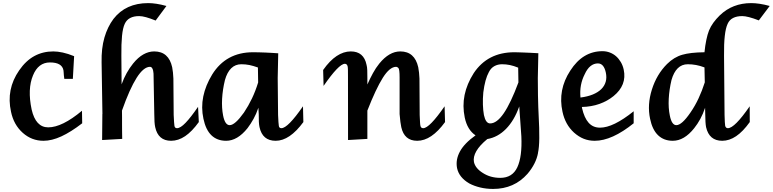

<svg xmlns="http://www.w3.org/2000/svg" viewBox="-20 -899 4999 1242"><path d="M511.7 -101.6Q439 -45.4 377 -16.8Q314.9 11.7 261.2 11.7Q185.1 11.7 127.4 -39.6Q68.8 -91.8 51.3 -175.8Q19 -321.3 104 -443.8Q147 -506.3 202.1 -536.4Q257.3 -566.4 324.7 -566.4Q352.5 -566.4 386.2 -559.1Q419.9 -551.8 459.5 -535.6L451.2 -388.7H396L393.1 -412.1Q392.1 -422.9 391.8 -430.7Q391.6 -438.5 390.6 -443.8Q381.3 -495.1 303.2 -495.1Q227.5 -495.1 193.4 -411.1Q156.7 -323.2 184.6 -190.9Q210.9 -75.2 292 -75.2Q381.8 -75.2 510.3 -182.6Z M640.6 6.8 642.1 -162.1 642.6 -161.1 637.2 -495.6Q635.3 -586.4 655.5 -656Q675.8 -725.6 713.9 -776.4Q753.9 -828.1 810.1 -853.5Q866.2 -878.9 938.5 -878.9Q963.4 -878.9 992.4 -874.5Q1021.5 -870.1 1056.6 -860.4L986.8 -766.1Q951.7 -780.3 925.3 -787.6Q898.9 -794.9 879.9 -794.9Q845.7 -794.9 822.3 -782.7Q798.8 -770.5 787.1 -745.1Q774.4 -718.3 769.3 -666.7Q764.2 -615.2 765.1 -538.1L766.6 -353.5Q780.8 -393.1 799.6 -426.5Q818.4 -460 840.8 -487.8Q873 -527.8 907.5 -547.1Q941.9 -566.4 977.5 -566.4Q1071.3 -566.4 1093.8 -463.9Q1096.7 -447.3 1098.9 -429.4Q1101.1 -411.6 1101.6 -391.1L1103.5 -155.3Q1104.5 -127 1106 -109.4Q1107.4 -91.8 1108.4 -85Q1110.8 -69.8 1125 -69.8Q1147 -69.8 1180.4 -104.5Q1213.9 -139.2 1261.2 -208L1266.1 -109.4Q1221.7 -47.9 1177.5 -18.1Q1133.3 11.7 1086.9 11.7Q1002.9 11.7 983.9 -76.7Q978 -103 978 -161.1L973.6 -397.9Q974.1 -426.3 970.7 -441.4Q968.3 -453.1 963.1 -460Q958 -466.8 950.7 -466.8Q909.2 -466.8 864 -395.8Q818.8 -324.7 769 -183.6Q769.5 -163.1 769.5 -139.6Q769.5 -116.2 769.5 -92.3Q769.5 -68.4 769.8 -44.9Q770 -21.5 770.5 -0.5Z M1651.4 -202.1Q1638.2 -162.6 1620.1 -130.1Q1602.1 -97.7 1581.1 -69.8Q1515.6 11.7 1442.9 11.7Q1325.7 11.7 1295.9 -130.9Q1280.3 -203.6 1294.9 -275.1Q1309.6 -346.7 1352.5 -417Q1397 -488.8 1463.1 -524.9Q1529.3 -561 1616.2 -561Q1633.3 -561 1654.1 -560.5Q1674.8 -560.1 1696.5 -559.1Q1718.3 -558.1 1739.7 -556.9Q1761.2 -555.7 1779.8 -554.2L1776.4 -394V-395L1778.8 -155.3Q1779.8 -127.4 1781.2 -109.6Q1782.7 -91.8 1783.7 -85Q1785.6 -69.8 1800.3 -69.8Q1841.8 -69.8 1939.9 -211.4L1942.4 -109.4Q1853.5 11.7 1763.2 11.7Q1677.7 11.7 1658.7 -76.7Q1655.8 -89.4 1654.5 -111.3Q1653.3 -133.3 1653.8 -161.1ZM1648.4 -462.4Q1618.7 -473.1 1593.8 -478.3Q1568.8 -483.4 1541 -483.4Q1502.4 -483.4 1475.8 -457.5Q1449.2 -431.6 1435.1 -381.3Q1419.9 -318.8 1416.7 -259.5Q1413.6 -200.2 1423.3 -151.4Q1435.5 -89.4 1465.8 -89.4Q1500 -89.4 1558.1 -170.9Q1587.4 -214.8 1610.1 -262.5Q1632.8 -310.1 1649.9 -365.7Z M2231.4 6.8 2231 -401.4Q2231 -428.7 2230.7 -445.8Q2230.5 -462.9 2228.5 -470.7Q2224.1 -486.3 2210.9 -486.3Q2191.4 -486.3 2156.7 -450.2Q2122.1 -414.1 2073.2 -343.3L2070.3 -446.3Q2112.8 -506.8 2157.7 -536.6Q2202.6 -566.4 2249 -566.4Q2333.5 -566.4 2351.1 -479.5Q2355 -465.8 2355.7 -444.6Q2356.4 -423.3 2356.4 -395V-352.5Q2374 -392.1 2392.6 -426Q2411.1 -460 2433.6 -487.8Q2497.6 -566.4 2569.3 -566.4Q2662.6 -566.4 2685.5 -463.9Q2691.9 -430.7 2693.4 -391.1L2694.8 -155.3Q2696.3 -127 2697 -109.4Q2697.8 -91.8 2699.7 -85Q2702.6 -69.8 2717.8 -69.8Q2757.8 -69.8 2856 -211.4L2858.9 -109.4Q2771 11.7 2678.7 11.7Q2595.2 11.7 2575.7 -76.7Q2569.8 -103 2564.9 -161.1V-397.9Q2564.9 -451.7 2557.1 -459.2Q2549.3 -466.8 2542.5 -466.8Q2501 -466.8 2456.3 -395.8Q2411.6 -324.7 2356.4 -183.6V-0.5Z M2936.5 188Q2926.3 134.3 2955.1 81.1Q2983.9 27.8 3056.2 -23.4Q3002.9 -59.1 2986.3 -138.7Q2970.7 -213.9 2985.4 -284.9Q3000 -356 3044.4 -425.8Q3134.3 -561 3307.1 -561Q3315.4 -561 3331.3 -560.5Q3347.2 -560.1 3367.7 -559.3Q3388.2 -558.6 3412.4 -557.4Q3436.5 -556.2 3462.4 -554.7L3459 -394L3460 -281.2Q3461.9 -194.3 3464.4 -151.9Q3469.2 -65.4 3468.5 -4.9Q3467.8 55.7 3460 90.3H3460.4Q3454.1 125 3437 158.9Q3419.9 192.9 3392.1 225.6Q3305.7 323.2 3169.9 323.2Q3125.5 323.2 3086.2 313.7Q3046.9 304.2 3015.6 287.6Q2982.9 268.6 2962.9 243.7Q2942.9 218.8 2936.5 188ZM3338.9 -210.4Q3306.6 -119.6 3253.4 -65.4Q3200.2 -11.2 3132.3 0.5Q3083 41 3061.3 78.6Q3039.6 116.2 3045.9 149.4Q3055.2 189.9 3103 219.7Q3127.9 235.8 3156.2 243.7Q3184.6 251.5 3216.3 251.5Q3294.4 251.5 3326.4 183.1Q3358.4 114.7 3352.5 -17.1ZM3332 -461.4Q3303.2 -473.1 3278.3 -478.3Q3253.4 -483.4 3228 -483.4Q3200.2 -483.4 3178 -471.2Q3155.8 -459 3142.6 -433.1Q3117.2 -387.2 3106.4 -301.3Q3102.5 -259.8 3103.8 -222.2Q3105 -184.6 3110.4 -154.8Q3122.1 -100.6 3150.4 -100.6Q3193.8 -100.6 3239 -166.7Q3284.2 -232.9 3333.5 -365.7Z M4079.1 -101.6Q4009.3 -45.4 3946 -16.8Q3882.8 11.7 3827.1 11.7Q3789.1 11.7 3756.3 -1.2Q3723.6 -14.2 3692.9 -41.5Q3636.2 -93.3 3618.7 -175.8Q3587.4 -317.4 3668.9 -441.9Q3710 -505.9 3762 -536.9Q3814 -567.9 3877.4 -567.9Q3902.3 -567.9 3924.8 -559.3Q3947.3 -550.8 3965.1 -535.2Q3982.9 -519.5 3995.8 -497.6Q4008.8 -475.6 4014.6 -448.7Q4025.4 -398.4 4008.8 -355.5Q3992.2 -312.5 3948.7 -277.3Q3909.2 -245.1 3857.7 -226.8Q3806.2 -208.5 3744.1 -207L3745.1 -199.7Q3759.3 -136.7 3787.6 -105Q3815.9 -73.2 3861.3 -73.2Q3904.3 -73.2 3958.5 -99.6Q4012.7 -126 4079.1 -179.2ZM3762.2 -418.5Q3745.1 -385.3 3738 -347.9Q3731 -310.5 3734.9 -268.1Q3780.8 -273.9 3814.7 -287.8Q3848.6 -301.8 3869.6 -322.5Q3890.6 -343.3 3898.2 -370.4Q3905.8 -397.5 3898.9 -429.7Q3886.2 -488.8 3847.7 -488.8Q3821.3 -488.8 3799.8 -471.4Q3778.3 -454.1 3762.2 -418.5Z M4541 -201.7Q4527.8 -162.1 4510 -129.4Q4492.2 -96.7 4470.2 -69.3Q4405.8 11.7 4332 11.7Q4274.4 11.7 4237.1 -23.9Q4199.7 -59.6 4185.1 -131.3Q4166 -221.7 4196.8 -319.3Q4227.5 -417.5 4294.9 -484.9Q4317.4 -507.3 4342.5 -522.5Q4367.7 -537.6 4394 -544.9Q4418.9 -552.2 4454.8 -556.4Q4490.7 -560.5 4537.1 -561Q4541.5 -605 4549.1 -641.1Q4556.6 -677.2 4566.4 -701.7Q4577.1 -728 4594.7 -752.2Q4612.3 -776.4 4635.7 -799.3Q4677.2 -839.4 4728 -859.1Q4778.8 -878.9 4839.4 -878.9Q4864.3 -878.9 4894 -874.5Q4923.8 -870.1 4959 -860.4L4888.7 -767.1Q4852.1 -781.2 4825.4 -788.1Q4798.8 -794.9 4781.2 -794.9Q4746.1 -794.9 4722.2 -782.7Q4698.2 -770.5 4687 -745.1Q4674.3 -718.3 4668.5 -667Q4662.6 -615.7 4663.6 -538.6L4667 -155.3Q4668 -127 4668.7 -109.9Q4669.4 -92.8 4670.9 -85.4Q4674.8 -69.8 4688.5 -69.8Q4731.9 -69.8 4829.6 -211.4L4830.1 -109.4Q4786.1 -47.9 4741.9 -18.1Q4697.8 11.7 4651.9 11.7Q4567.4 11.7 4547.4 -76.7Q4544.9 -89.4 4543.5 -111.1Q4542 -132.8 4542 -161.1ZM4537.1 -462.9Q4509.3 -473.6 4482.7 -478.5Q4456.1 -483.4 4429.2 -483.4Q4390.6 -483.4 4364.3 -457.5Q4337.9 -431.6 4323.7 -381.3Q4309.1 -319.3 4305.9 -259.8Q4302.7 -200.2 4313 -151.4Q4325.2 -89.4 4355 -89.4Q4390.6 -89.4 4446.3 -170.9Q4476.6 -214.8 4499 -263.2Q4521.5 -311.5 4539.1 -366.2Z"/></svg>

Font: IranNastaliq
Style: Regular
Weight: 400
Designer: Hossein Zahedi
Version: Version 1.5